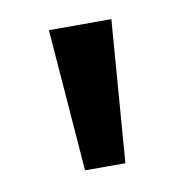

<svg xmlns="http://www.w3.org/2000/svg" viewBox="-44 -756 330 343"><g transform="rotate(-10 121.5 -585.0)"><path d="M64.9 -713.9 85 -456.1H158.2L178.2 -713.9Z"/></g></svg>

Font: Open Sans 600
Style: Regular
Weight: 600
Foundry: Ascender Corporation
Version: Version 1.100;PS 001.100;hotconv 1.0.88;makeotf.lib2.5.64775